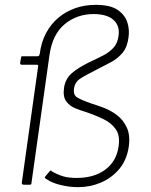

<svg xmlns="http://www.w3.org/2000/svg" viewBox="-20 -762 622 792"><path d="M375 -742Q435 -742 465.5 -721Q496 -700 505.5 -669Q515 -638 510 -607Q505 -567 485 -543.5Q465 -520 437.5 -505.5Q410 -491 381 -476Q331 -451 310 -437Q289 -423 285 -396Q282 -371 297 -361Q312 -351 354 -336Q377 -329 406.5 -318Q436 -307 462 -287.5Q488 -268 503 -236Q518 -204 511 -156Q503 -102 472 -65Q441 -28 396.5 -9Q352 10 302 10Q268 10 231.5 1.5Q195 -7 172 -23Q168 -25 166 -27Q164 -29 166 -33L186 -57Q188 -59 190.5 -58Q193 -57 194 -55Q217 -42 239.5 -35Q262 -28 296 -28Q368 -28 414 -62Q460 -96 469 -157Q476 -203 457.5 -229Q439 -255 407 -270.5Q375 -286 340 -298Q317 -305 292.5 -314.5Q268 -324 253.5 -343.5Q239 -363 244 -399Q249 -436 276 -460Q303 -484 360 -511Q384 -522 407 -534Q430 -546 447.5 -564.5Q465 -583 469 -614Q475 -656 448 -680Q421 -704 366 -704Q297 -704 246.5 -662Q196 -620 184 -534L110 -9Q110 -4 108.5 -2Q107 0 102 0H78Q74 0 71.5 -2.5Q69 -5 70 -9L137 -486Q138 -491 137 -493Q136 -495 131 -495H69Q66 -495 64.5 -497Q63 -499 63 -502L67 -525Q67 -527 68 -528.5Q69 -530 72 -530H135Q140 -530 141.5 -533Q143 -536 144 -540Q150 -588 170 -625.5Q190 -663 221 -689Q252 -715 291 -728.5Q330 -742 375 -742Z"/></svg>

Font: Libre Franklin Thin
Style: Italic
Weight: 100
Italic angle: -8°
Designer: Pablo Impallari, Rodrigo Fuenzalida, Nhung Nguyen
Foundry: Impallari Type
Version: Version 3.000